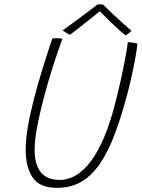

<svg xmlns="http://www.w3.org/2000/svg" viewBox="-20 -864 668 905"><path d="M249 21.5Q167.5 21.5 134.2 -27Q101 -75.5 101 -159.5Q101 -207 111.8 -268.8Q122.5 -330.5 140.5 -400Q158 -467 180.2 -539Q202.5 -611 226.5 -682Q230.5 -683 236 -683.5Q241.5 -684 247 -684Q256.5 -684 263.5 -683Q270.5 -682 274 -681Q251.5 -619 227.2 -543.5Q203 -468 184 -393.5Q172 -347.5 162.8 -304.2Q153.5 -261 148.2 -224.2Q143 -187.5 143 -160Q143 -16 261 -16Q343 -16 409 -105Q475 -194 519.5 -364Q526 -388.5 533.2 -417.8Q540.5 -447 547.5 -478.5Q554.5 -510 561.2 -542.5Q568 -575 573.5 -606Q579 -637 582.5 -665Q588.5 -665 594.5 -664.5Q600.5 -664 606.2 -663.2Q612 -662.5 617.5 -661Q623 -659.5 628 -658Q624.5 -627 616.8 -585Q609 -543 598.8 -497.2Q588.5 -451.5 577 -409Q551 -312.5 521.5 -233.5Q492 -154.5 454.5 -97.5Q417 -40.5 366.8 -9.5Q316.5 21.5 249 21.5ZM466 -842.5Q485 -823 508.5 -801Q532 -779 555.8 -757.5Q579.5 -736 600 -718.5Q592 -711.5 585.5 -706.5Q579 -701.5 572.5 -697Q561.5 -704.5 544 -720.5Q526.5 -736.5 507 -755Q487.5 -773.5 471.5 -789.8Q455.5 -806 447.5 -814.5H455Q451.5 -811.5 434.5 -798Q417.5 -784.5 394.5 -766.2Q371.5 -748 348.8 -730Q326 -712 310 -700Q307 -701.5 300 -705.2Q293 -709 285.8 -713.5Q278.5 -718 275.5 -720.5Q304.5 -741.5 339.2 -767.2Q374 -793 402.5 -814.5Q431 -836 440.5 -843.5Q444 -843.5 448.2 -843.5Q452.5 -843.5 457 -843.2Q461.5 -843 466 -842.5Z"/></svg>

Font: Grandstander Thin
Style: Italic
Weight: 100
Italic angle: -15°
Designer: Tyler Finck
Foundry: Etcetera Type Co
Version: Version 1.200